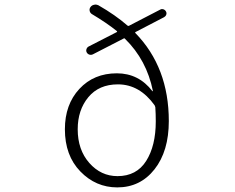

<svg xmlns="http://www.w3.org/2000/svg" viewBox="-20 -815 1040 848"><path d="M499 -37.1Q583 -37.1 625.5 -104Q668 -170.9 668 -279.3Q668 -312.5 666 -341.8Q665 -345.7 663.1 -349.6Q596.7 -442.4 501 -442.4Q417 -442.4 370.1 -385.7Q323.2 -329.1 323.2 -244.1Q323.2 -153.3 374.5 -95.2Q425.8 -37.1 499 -37.1ZM705.1 -739.3 579.1 -673.8Q575.2 -671.9 578.1 -668.9Q725.6 -517.6 725.6 -280.3Q725.6 -147.5 662.6 -67.4Q599.6 12.7 498 12.7Q403.3 12.7 335 -57.6Q266.6 -127.9 266.6 -244.1Q266.6 -353.5 330.6 -422.4Q394.5 -491.2 496.1 -491.2Q592.8 -491.2 653.3 -412.1Q654.3 -412.1 654.8 -412.1Q655.3 -412.1 655.3 -413.1Q627.9 -549.8 532.2 -643.6Q529.3 -647.5 525.4 -644.5L390.6 -575.2Q382.8 -571.3 375 -573.7Q367.2 -576.2 363.3 -583Q359.4 -589.8 361.8 -597.7Q364.3 -605.5 371.1 -609.4L495.1 -672.9Q499 -674.8 496.1 -677.7Q451.2 -713.9 385.7 -752.9Q377.9 -757.8 376 -767.1Q374 -776.4 379.9 -784.2Q385.7 -792 395.5 -793.9Q398.4 -794.9 401.4 -794.9Q407.2 -794.9 414.1 -792Q489.3 -749 543 -702.1Q545.9 -699.2 549.8 -701.2L687.5 -772.5Q694.3 -776.4 701.7 -773.9Q709 -771.5 712.9 -764.6Q716.8 -757.8 714.4 -750.5Q711.9 -743.2 705.1 -739.3Z"/></svg>

Font: Gen Jyuu Gothic L Monospace Light
Style: Regular
Weight: 300
Designer: [Source Han Sans]
Ryoko NISHIZUKA  (kana & ideographs); Paul D. Hunt (Latin, Greek & Cyrillic); Wenlong ZHANG  (bopomofo
Version: Version 1.002.20150607